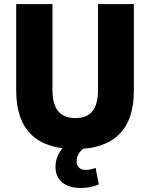

<svg xmlns="http://www.w3.org/2000/svg" viewBox="-20 -725 741 948"><path d="M352 11Q208 11 134 -61Q60 -133 60 -278V-705H239V-282Q239 -210 267.5 -176Q296 -142 352 -142Q410 -142 437 -176.5Q464 -211 464 -282V-705H641V-278Q641 -133 567.5 -61Q494 11 352 11ZM379 203Q319 203 286.5 175Q254 147 254 98Q254 55 281.5 16Q309 -23 355 -47L404 0Q390 8 379.5 19.5Q369 31 363.5 44Q358 57 358 71Q358 92 370.5 103Q383 114 403 114Q415 114 426.5 111.5Q438 109 452 104L468 186Q444 195 424 199Q404 203 379 203Z"/></svg>

Font: Nunito Sans 10pt SemiCondensed Black
Style: Regular
Weight: 900
Width: 4
Designer: Vernon Adams
Foundry: Vernon Adams
Version: Version 3.101;gftools[0.9.27]